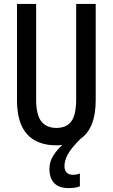

<svg xmlns="http://www.w3.org/2000/svg" viewBox="-20 -785 577 983"><path d="M310 65Q310 87 321.5 98.5Q333 110 353 110Q363 110 373 108Q383 106 389 103V169Q377 174 362 176Q347 178 332 178Q281 178 257 152Q233 126 233 80Q233 43 253 11.5Q273 -20 300 -43Q285 -41 269 -41Q170 -41 118.5 -98Q67 -155 67 -272V-765H165V-277Q165 -196 192 -163Q219 -130 269 -130Q320 -130 345 -163.5Q370 -197 370 -278V-765H470V-272Q470 -128 392 -74Q342 -24 326 7.5Q310 39 310 65Z"/></svg>

Font: Noto Sans Tamil UI ExtraCondensed Medium
Style: Regular
Weight: 500
Width: 2
Designer: Jelle Bosma - Monotype Design Team
Foundry: Monotype Imaging Inc.
Version: Version 2.004; ttfautohint (v1.8.4.7-5d5b)